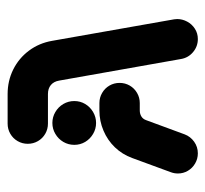

<svg xmlns="http://www.w3.org/2000/svg" viewBox="-38 -522 564 529"><g transform="rotate(-90 244.5 -257.0)"><path d="M347 -40.4 287.4 -376.7Q284.8 -391.5 275.2 -399.4Q265.6 -407.4 250.4 -407.4H168.9Q153.7 -407.4 140.9 -414.8Q128.1 -422.2 120.7 -435Q113.3 -447.8 113.3 -463Q113.3 -478.1 120.7 -490.9Q128.1 -503.7 140.9 -511.1Q153.7 -518.5 168.9 -518.5H250.4Q287 -518.5 318.1 -503Q349.3 -487.4 370 -459.6Q390.7 -431.9 397 -395.9L456.3 -59.6Q457 -53.7 457 -51.1Q457 -37 450 -23.9Q443 -10.7 430.4 -2.6Q417.8 5.6 401.9 5.6Q381.5 5.6 365.9 -7.6Q350.4 -20.7 347 -40.4ZM31.5 -49.3Q31.5 -59.6 35.2 -69.3L74.1 -175.2Q84.1 -202.6 103.7 -223Q123.3 -243.3 149.6 -254.4Q175.9 -265.6 205.2 -265.6H225.6Q240.7 -265.6 253.5 -258.1Q266.3 -250.7 273.7 -238Q281.1 -225.2 281.1 -210Q281.1 -194.8 273.7 -182Q266.3 -169.3 253.5 -161.9Q240.7 -154.4 225.6 -154.4H205.2Q195.9 -154.4 188.7 -150Q181.5 -145.6 178.5 -137L139.3 -30.7Q133.3 -14.8 119.1 -4.6Q104.8 5.6 87 5.6Q71.9 5.6 59.1 -1.9Q46.3 -9.3 38.9 -21.9Q31.5 -34.4 31.5 -49.3ZM110.4 -334.8Q110.4 -351.1 118.5 -365Q126.7 -378.9 140.6 -387Q154.4 -395.2 170.7 -395.2Q187 -395.2 200.9 -387Q214.8 -378.9 223 -365Q231.1 -351.1 231.1 -334.8Q231.1 -318.5 223 -304.8Q214.8 -291.1 200.9 -283Q187 -274.8 170.7 -274.8Q154.4 -274.8 140.6 -283Q126.7 -291.1 118.5 -304.8Q110.4 -318.5 110.4 -334.8Z"/></g></svg>

Font: 26F Galaxy Hebrew Black
Style: Regular
Weight: 900
Designer: C₂₉H₂₅N₃O₅
Version: Version 1.000